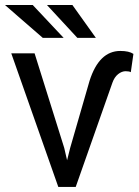

<svg xmlns="http://www.w3.org/2000/svg" viewBox="-22 -739 548 759"><path d="M0 0ZM231.9 -154.3 243.2 -105.5 255.4 -154.3 332 -419.4Q369.6 -537.6 453.6 -537.6Q488.3 -537.6 505.4 -525.9L495.1 -453.6Q488.8 -457.5 474.6 -457.5Q459.5 -457.5 444.8 -445.8Q430.2 -434.1 422.4 -412.1L277.3 0H208.5L22.5 -528.3H114.7ZM229.5 -589.4H147L-2.4 -719.2H107.4ZM356.9 -589.4H283.7L163.6 -719.2H264.2Z"/></svg>

Font: Roboto-o
Style: o-Regular
Weight: 400
Designer: Google
Version: Version 2.134; 2016; ttfautohint (v1.6)